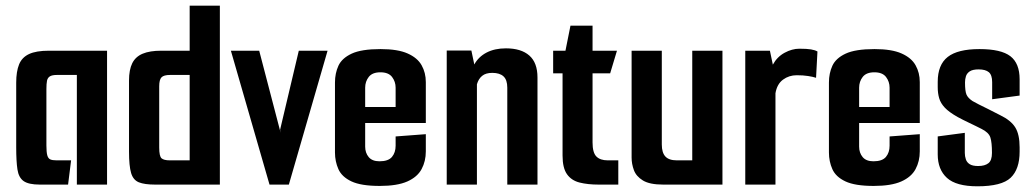

<svg xmlns="http://www.w3.org/2000/svg" viewBox="-20 -648 3629 674"><path d="M119.8 0Q80.5 0 63 -12.3Q45.5 -24.6 41.2 -53.3Q36.9 -81.9 36.9 -130.3V-357.9Q36.9 -396.9 46.9 -421.7Q56.8 -446.4 81.8 -458.2Q106.8 -470 151.8 -470H355.8V0H249.8V-384.9H180.1Q163.3 -384.9 155.2 -380Q147.2 -375.1 145 -364.6Q142.9 -354 142.9 -335.5V-137.4Q142.9 -114.3 145.9 -103.1Q148.9 -91.9 156.4 -88.5Q163.9 -85.1 178.4 -85.1H229.6L219 0Z M524.4 0Q487.4 0 467.5 -8Q447.5 -16 440.2 -40.8Q432.9 -65.6 432.9 -115.6V-365.2Q432.9 -403.2 444.3 -426.1Q455.8 -449.1 480.8 -459.5Q505.7 -470 546.4 -470H645.8V-628H751.8V0ZM645.8 -85.1V-384.9H577.1Q554.9 -384.9 546.9 -376.5Q538.9 -368.2 538.9 -345V-130.3Q538.9 -99.5 547.1 -92.3Q555.3 -85.1 576.3 -85.1Z M926.1 0 790.5 -470H889.9L965.2 -181.6L963.2 -192.4L1028.9 -470H1129.9L994 0Z M1312.9 4.7Q1247.4 4.7 1213.6 -11.3Q1179.8 -27.3 1167.9 -54.3Q1155.9 -81.3 1155.9 -112.6V-358.4Q1155.9 -390.7 1168 -417.2Q1180.2 -443.7 1214.5 -459.7Q1248.7 -475.7 1316 -475.7Q1376.3 -475.7 1410.9 -460.3Q1445.5 -445 1460.1 -418.8Q1474.8 -392.7 1474.8 -359.8V-265.9L1368.8 -259.2V-340.2Q1368.8 -361.4 1356.3 -377.8Q1343.8 -394.2 1315.3 -394.2Q1287.2 -394.2 1274.5 -378Q1261.9 -361.8 1261.9 -340.2V-133.4Q1261.9 -111.6 1274.2 -96.7Q1286.5 -81.8 1312.3 -81.8Q1343.1 -81.8 1356 -97.2Q1368.8 -112.6 1368.8 -136.5V-169L1474.8 -177V-116.6Q1474.8 -82 1460 -54.4Q1445.2 -26.7 1409.9 -11Q1374.6 4.7 1312.9 4.7ZM1168.5 -216.2V-272.5H1474.8V-216.2Z M1548.2 -470.7H1634.7L1645 -421.7Q1659.6 -448.6 1688.1 -463.5Q1716.6 -478.3 1756 -478.3Q1809.4 -478.3 1838.1 -453.1Q1866.8 -428 1866.8 -376V0H1760.8V-340.2Q1760.8 -367.7 1747.5 -379.9Q1734.2 -392.2 1708 -392.2Q1685.2 -392.2 1672.4 -381.6Q1659.6 -371.1 1654.2 -352.1V0H1548.2Z M2081.2 0Q2043.2 0 2014.6 -7.2Q1986 -14.4 1970.4 -36.4Q1954.8 -58.4 1954.8 -102V-390.5H1921.8V-470H1965L1982.6 -558H2060.1V-470H2145.8L2121.9 -390.5H2060.1V-147.9Q2060.1 -112.2 2073.5 -98.7Q2086.9 -85.1 2113.3 -85.1H2150.5V0Z M2308 0Q2260.6 0 2236.9 -14.5Q2213.2 -29 2205.2 -50.9Q2197.2 -72.7 2197.2 -94.7V-470H2303.2V-140.7Q2303.2 -112.2 2315.7 -98.7Q2328.2 -85.1 2356 -85.1H2410.1V-470H2516.1V0Z M2596.2 0V-470H2682.7L2693 -421Q2708 -448.6 2734.3 -462.8Q2760.6 -477 2786 -477Q2812.6 -477 2826.8 -474.6Q2841 -472.3 2849.6 -467.3L2844.7 -374.9Q2833.7 -378.6 2816.5 -381.2Q2799.4 -383.9 2776.8 -383.9Q2749.7 -383.9 2728.7 -368.4Q2707.6 -352.9 2702.2 -320.6V0Z M3046.9 4.7Q2981.4 4.7 2947.6 -11.3Q2913.8 -27.3 2901.9 -54.3Q2889.9 -81.3 2889.9 -112.6V-358.4Q2889.9 -390.7 2902 -417.2Q2914.2 -443.7 2948.5 -459.7Q2982.7 -475.7 3050 -475.7Q3110.3 -475.7 3144.9 -460.3Q3179.5 -445 3194.1 -418.8Q3208.8 -392.7 3208.8 -359.8V-265.9L3102.8 -259.2V-340.2Q3102.8 -361.4 3090.3 -377.8Q3077.8 -394.2 3049.3 -394.2Q3021.2 -394.2 3008.5 -378Q2995.9 -361.8 2995.9 -340.2V-133.4Q2995.9 -111.6 3008.2 -96.7Q3020.5 -81.8 3046.3 -81.8Q3077.1 -81.8 3090 -97.2Q3102.8 -112.6 3102.8 -136.5V-169L3208.8 -177V-116.6Q3208.8 -82 3194 -54.4Q3179.2 -26.7 3143.9 -11Q3108.6 4.7 3046.9 4.7ZM2902.5 -216.2V-272.5H3208.8V-216.2Z M3411.1 6Q3336.5 6 3304.2 -23.5Q3271.8 -53 3271.8 -106V-169.1L3366.9 -181.7V-111.3Q3366.9 -99.5 3370.5 -88.8Q3374 -78 3384.1 -71.6Q3394.2 -65.2 3413.7 -65.2Q3437 -65.2 3449.6 -75Q3462.2 -84.7 3462.2 -111.3Q3462.2 -148.4 3456.5 -165.7Q3450.7 -183.1 3425.6 -195.5Q3417.6 -199.8 3406.4 -205.1Q3395.2 -210.5 3383.2 -216.3Q3371.1 -222.2 3360.3 -227.5Q3349.4 -232.8 3341.8 -237.2Q3311.8 -254.1 3296.8 -269.9Q3281.9 -285.7 3276.9 -303.2Q3271.8 -320.7 3271.8 -341.8V-360.7Q3271.8 -420.7 3307 -448.2Q3342.1 -475.7 3418.4 -475.7Q3494.3 -475.7 3526.8 -450.7Q3559.3 -425.7 3559.3 -369.7V-312.5L3462.9 -299.6V-359.7Q3462.9 -384.6 3451.3 -394.5Q3439.6 -404.4 3415.4 -404.4Q3394.5 -404.4 3384.2 -397.5Q3374 -390.6 3370.8 -380.2Q3367.6 -369.8 3367.6 -358.7Q3367.6 -328 3372.8 -315.9Q3378 -303.9 3394.1 -293.2Q3402.2 -288.5 3415.9 -281.5Q3429.6 -274.5 3448.8 -265.2Q3468 -255.8 3491.2 -243.6Q3528.6 -225.5 3543.9 -200.9Q3559.3 -176.2 3559.3 -130.9V-115.6Q3559.3 -54 3527.8 -24Q3496.3 6 3411.1 6Z"/></svg>

Font: Smooch Sans Thin
Style: Regular
Weight: 100
Designer: Robert E. Leuschke
Foundry: Robert E. Leuschke
Version: Version 1.010